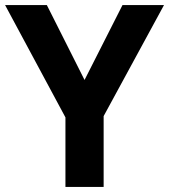

<svg xmlns="http://www.w3.org/2000/svg" viewBox="-20 -734 664 754"><path d="M312 -420 461 -714H624L387 -278V0H237V-273L0 -714H164Z"/></svg>

Font: Noto IKEA Simplified Chinese
Style: Bold
Weight: 700
Designer: Monotype Design Team
Foundry: Monotype Imaging Inc.
Version: Version 1.100